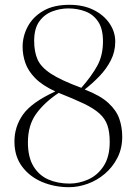

<svg xmlns="http://www.w3.org/2000/svg" viewBox="-20 -764 569 798"><path d="M267 14Q207 14 155.5 -7.5Q104 -29 72 -71.5Q40 -114 40 -176Q40 -238 76 -288.5Q112 -339 210 -384Q156 -409 126.5 -439Q97 -469 85.5 -502Q74 -535 74 -569Q74 -614 95.5 -654Q117 -694 160 -719Q203 -744 268 -744Q326 -744 368.5 -723Q411 -702 435 -667Q459 -632 459 -591Q459 -549 440.5 -513Q422 -477 393 -447Q364 -417 332 -392Q397 -367 430.5 -336Q464 -305 476 -270Q488 -235 488 -196Q488 -147 468 -108Q448 -69 415.5 -41.5Q383 -14 344 0Q305 14 267 14ZM318 -399Q361 -448 384.5 -491Q408 -534 408 -592Q408 -644 388 -674Q368 -704 335 -716.5Q302 -729 264 -729Q230 -729 197 -716.5Q164 -704 143 -674.5Q122 -645 122 -594Q122 -549 136 -517Q150 -485 192 -457.5Q234 -430 318 -399ZM269 -1Q308 -1 346.5 -18Q385 -35 410.5 -73.5Q436 -112 436 -174Q436 -215 426.5 -243Q417 -271 393 -292.5Q369 -314 328 -333.5Q287 -353 224 -378Q164 -338 130 -290.5Q96 -243 96 -172Q96 -111 119 -73Q142 -35 181 -18Q220 -1 269 -1Z"/></svg>

Font: Display Extralight
Style: Regular
Weight: 200
Designer: Latin by Veronika Burian and Jose Scaglione. Greek by Irene Vlachou. Cyrillic by Vera Evstafieva.
Foundry: TypeTogether
Version: Version 3.002